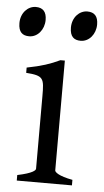

<svg xmlns="http://www.w3.org/2000/svg" viewBox="-58 -695 394 728"><g transform="rotate(5 139.0 -331.0)"><path d="M176 -51V-469H159C123 -452 91 -441 34 -430V-410C101 -405 103 -396 103 -327V-51C103 -45 92 -33 34 -21V0H244V-21C190 -31 176 -45 176 -51ZM-8 -596C-8 -561 8 -549 33 -549C65 -549 90 -579 90 -616C90 -647 76 -662 49 -662C19 -662 -8 -635 -8 -596ZM188 -596C188 -561 204 -549 229 -549C261 -549 286 -579 286 -616C286 -647 272 -662 245 -662C215 -662 188 -635 188 -596Z"/></g></svg>

Font: Temporarium
Style: Regular
Weight: 400
Version: Version 1.1